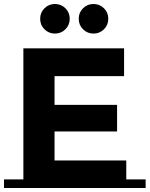

<svg xmlns="http://www.w3.org/2000/svg" viewBox="-31 -941 749 961"><path d="M86 -43V-699H590V-560H242V-416H555V-283H242V-138H601V-43H698V0H-11V-43ZM191.5 -794.5Q170 -816 170 -847Q170 -878 191.5 -899.5Q213 -921 244 -921Q275 -921 296.5 -899.5Q318 -878 318 -847Q318 -816 296.5 -794.5Q275 -773 244 -773Q213 -773 191.5 -794.5ZM384.5 -794.5Q363 -816 363 -847Q363 -878 384.5 -899.5Q406 -921 437 -921Q468 -921 489.5 -899.5Q511 -878 511 -847Q511 -816 489.5 -794.5Q468 -773 437 -773Q406 -773 384.5 -794.5Z"/></svg>

Font: Montserrat Subrayada
Style: Bold
Weight: 700
Version: Version 2.001